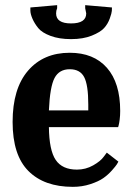

<svg xmlns="http://www.w3.org/2000/svg" viewBox="-20 -715 514 746"><path d="M256 -563Q210 -563 176.5 -575.5Q143 -588 128.5 -606Q114 -624 106 -642.5Q98 -661 98 -674V-686L202 -695V-683Q198 -674 198 -663Q198 -624 256 -624Q315 -624 315 -663L311 -683V-695L415 -686Q415 -681 414.5 -672.5Q414 -664 406.5 -643Q399 -622 384.5 -606Q370 -590 336.5 -576.5Q303 -563 256 -563ZM263 11Q152 11 90.5 -50.5Q29 -112 29 -241Q29 -371 89 -440.5Q149 -510 251 -510Q344 -510 395.5 -451.5Q447 -393 447 -284Q447 -266 445 -250.5Q443 -235 441 -228L439 -221H170Q171 -131 196.5 -93.5Q222 -56 279 -56Q313 -56 342 -72.5Q371 -89 383 -106L395 -122L440 -87Q438 -83 434 -76.5Q430 -70 415 -53Q400 -36 381.5 -23Q363 -10 331 0.5Q299 11 263 11ZM170 -286H323V-309Q323 -385 307 -415.5Q291 -446 251 -446Q210 -446 192 -412Q174 -378 170 -286Z"/></svg>

Font: Arsenal
Style: Bold
Weight: 700
Designer: Andrij Shevchenko
Foundry: Stairsfor
Version: Version 2.001;PS 002.001;hotconv 1.0.88;makeotf.lib2.5.64775